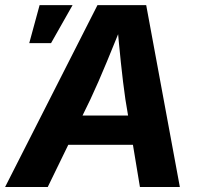

<svg xmlns="http://www.w3.org/2000/svg" viewBox="-42 -748 808 768"><path d="M-21.6 0 347.9 -727.5H542.8L677.4 0H517.7L459.5 -351Q450 -416.5 441.4 -498.6Q432.8 -580.8 424.7 -676.2H457.1Q419.1 -582.8 385.4 -500.9Q351.6 -418.9 319.8 -351L149 0ZM161.8 -168.8 181 -285.8H569.1L549.8 -168.8ZM75 -575.5 116.4 -727.5H248.3L162.2 -575.5Z"/></svg>

Font: Adwaita Sans
Style: Italic
Weight: 400
Italic angle: -9.39999°
Designer: Rasmus Andersson
Foundry: rsms
Version: Version 4.001;git-9221beed3